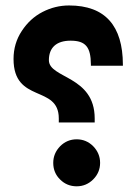

<svg xmlns="http://www.w3.org/2000/svg" viewBox="-20 -672 491 692"><path d="M171.9 -85C171.9 -61 180.2 -41 196.8 -24.9C212.9 -8.8 232.9 -0.5 256.3 -0.5C279.3 -0.5 299.3 -8.8 315.9 -25.4C332.5 -42 340.8 -62 340.8 -85C340.8 -107.9 332.5 -127.9 315.9 -145C299.3 -161.6 279.3 -169.9 256.3 -169.9C233.4 -169.9 213.4 -161.6 196.8 -145C180.2 -127.9 171.9 -107.9 171.9 -85ZM28.8 -459.5C28.8 -297.9 191.9 -367.7 191.9 -245.1V-230.5H211.4H301.8H321.3V-245.1C321.3 -399.9 156.2 -388.7 156.2 -455.1C156.2 -500.5 183.6 -525.4 234.4 -525.4C289.1 -525.4 307.1 -502 307.6 -439.9V-435.1H327.1H403.3H422.9V-439.9C422.4 -578.1 359.9 -652.3 229 -652.3C195.3 -652.3 163.6 -644.5 133.3 -628.9C103 -613.3 78.1 -590.3 58.6 -560.5C38.6 -530.3 28.8 -496.6 28.8 -459.5Z"/></svg>

Font: Shabnam
Style: Bold
Weight: 700
Foundry: DejaVu fonts team - Redesigned by Saber Rastikerdar - Based on Vazir font
Version: Version 5.0.1